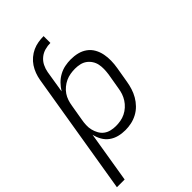

<svg xmlns="http://www.w3.org/2000/svg" viewBox="-280 -843 1159 1159"><g transform="rotate(-45 299.5 -264.0)"><path d="M129 -572Q133 -595 141.5 -618Q150 -641 163.5 -661.5Q177 -682 196.5 -698.5Q216 -715 238 -725Q260 -735 284 -739Q308 -743 331 -743V-685Q308 -685 284 -678.5Q260 -672 240.5 -656Q221 -640 210 -617.5Q199 -595 195 -572ZM-1 215 129 -572H195L172 -430Q186 -453 205 -472.5Q224 -492 248 -505Q272 -518 297.5 -523Q323 -528 348 -528Q378 -528 405.5 -521Q433 -514 455 -498Q477 -482 490.5 -458Q504 -434 509.5 -406.5Q515 -379 514.5 -350Q514 -321 509 -292L492 -192Q488 -167 480 -141.5Q472 -116 458.5 -92.5Q445 -69 425.5 -49Q406 -29 381.5 -16Q357 -3 331 2.5Q305 8 280 8Q250 8 223 1Q196 -6 174 -22Q152 -38 138.5 -62Q125 -86 119 -113L65 215ZM256 -50Q276 -50 296.5 -53.5Q317 -57 336.5 -66.5Q356 -76 372.5 -91Q389 -106 400.5 -124Q412 -142 418.5 -161.5Q425 -181 428 -202L445 -302Q448 -323 448.5 -344Q449 -365 445 -384.5Q441 -404 430 -421Q419 -438 403 -449.5Q387 -461 367 -465.5Q347 -470 326 -470Q306 -470 285.5 -466.5Q265 -463 246.5 -454.5Q228 -446 211 -432Q194 -418 182.5 -401Q171 -384 164.5 -364.5Q158 -345 155 -325L138 -225Q134 -204 133 -182Q132 -160 137 -140Q142 -120 152 -102Q162 -84 178 -72Q194 -60 214.5 -55Q235 -50 256 -50Z"/></g></svg>

Font: Iosevka Aile Light
Style: Italic
Weight: 300
Italic angle: -9°
Designer: Belleve Invis
Foundry: Belleve Invis
Version: Version 31.1.0; ttfautohint (v1.8.4)